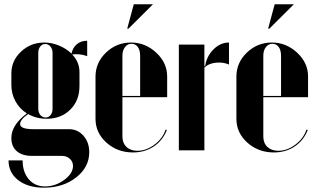

<svg xmlns="http://www.w3.org/2000/svg" viewBox="-20 -704 1482 899"><path d="M186 174.8Q110.8 174.8 65.4 139.6Q20 104.5 20 46.9H85.9Q85.9 101.6 114.7 135.3Q143.6 168.9 190.9 168.9Q238.8 168.9 280.3 138.7Q321.8 108.4 321.8 73.2Q321.8 53.2 307.1 39.6Q292.5 25.9 270 25.9H129.9Q84 25.9 58.6 3.9Q33.2 -18.1 33.2 -58.1Q33.2 -118.7 106 -172.9Q71.8 -194.3 52.5 -229.5Q33.2 -264.6 33.2 -306.2V-359.9Q33.2 -419.9 78.6 -462.4Q124 -504.9 187 -504.9Q221.2 -504.9 255.1 -491.2Q289.1 -477.5 314.9 -453.1Q320.8 -481.4 340.1 -497.3Q359.4 -513.2 388.2 -513.2V-440.9Q364.3 -450.2 336.9 -450.2Q323.7 -450.2 317.9 -449.2Q352.1 -413.6 352.1 -366.2V-300.8Q352.1 -233.4 309.1 -190.7Q266.1 -147.9 198.2 -147.9Q150.4 -147.9 111.8 -169.9Q74.2 -144 74.2 -123Q74.2 -99.1 137.2 -99.1H303.2Q343.8 -99.1 370.8 -68.4Q397.9 -37.6 397.9 8.8Q397.9 78.6 336.7 126.7Q275.4 174.8 186 174.8ZM159.2 -194.8Q159.2 -177.2 168.9 -165.5Q178.7 -153.8 193.8 -153.8Q208 -153.8 217 -165.3Q226.1 -176.8 226.1 -194.8V-457Q226.1 -474.1 216.1 -486.1Q206.1 -498 191.9 -498Q177.7 -498 168.5 -486.3Q159.2 -474.6 159.2 -457Z M581.5 -569.8H575.7L606.4 -684.1H696.3ZM427.2 -345.2Q427.2 -410.6 476.3 -457.8Q525.4 -504.9 593.3 -504.9Q660.6 -504.9 711.7 -457.3Q762.7 -409.7 762.7 -346.2V-249H553.2V-64.9Q553.2 -34.2 572.3 -16.1Q591.3 2 623.5 2Q665 2 703.4 -26.9Q741.7 -55.7 755.4 -97.2L761.2 -95.2Q741.7 -45.9 700 -18.1Q658.2 9.8 602.5 9.8Q529.8 9.8 478.5 -36.1Q427.2 -82 427.2 -147.9ZM553.2 -254.9H636.2V-442.9Q636.2 -469.2 625.2 -484.1Q614.3 -499 595.7 -499Q577.1 -499 565.2 -483.4Q553.2 -467.8 553.2 -442.9Z M817.4 -495.1H937V-394H940.4Q947.3 -440.4 979.5 -472.7Q1011.7 -504.9 1052.2 -504.9V-401.9Q1029.8 -411.1 1006.3 -411.1Q960.9 -411.1 937 -387.2V0H817.4Z M1241.2 -569.8H1235.4L1266.1 -684.1H1356ZM1086.9 -345.2Q1086.9 -410.6 1136 -457.8Q1185.1 -504.9 1252.9 -504.9Q1320.3 -504.9 1371.3 -457.3Q1422.4 -409.7 1422.4 -346.2V-249H1212.9V-64.9Q1212.9 -34.2 1231.9 -16.1Q1251 2 1283.2 2Q1324.7 2 1363 -26.9Q1401.4 -55.7 1415 -97.2L1420.9 -95.2Q1401.4 -45.9 1359.6 -18.1Q1317.9 9.8 1262.2 9.8Q1189.5 9.8 1138.2 -36.1Q1086.9 -82 1086.9 -147.9ZM1212.9 -254.9H1295.9V-442.9Q1295.9 -469.2 1284.9 -484.1Q1273.9 -499 1255.4 -499Q1236.8 -499 1224.9 -483.4Q1212.9 -467.8 1212.9 -442.9Z"/></svg>

Font: Moniqa Black Display
Style: Regular
Weight: 900
Designer: Rajesh Rajput
Foundry: Rajesh Rajput
Version: Version 1.000